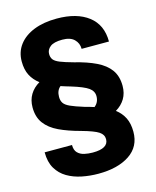

<svg xmlns="http://www.w3.org/2000/svg" viewBox="-135 -812 905 1116"><g transform="rotate(-15 318.0 -254.0)"><path d="M575.7 29.8Q575.7 119.1 504.9 166.3Q434.1 213.4 316.9 213.4Q266.1 213.4 217.8 203.6Q169.4 193.8 130.9 171.1Q92.3 148.4 69.3 109.6Q46.4 70.8 46.4 12.2H210.9Q210.9 43.5 226.6 59.3Q242.2 75.2 266.4 80.6Q290.5 85.9 316.9 85.9Q411.1 85.9 411.1 30.3Q411.1 2.9 384.8 -14.6Q358.4 -32.2 282.7 -53.2Q209 -72.8 156 -97.9Q103 -123 74.5 -161.4Q45.9 -199.7 45.9 -257.8Q45.9 -301.8 65.9 -335Q85.9 -368.2 122.6 -389.6Q89.4 -414.6 71.8 -448.7Q54.2 -482.9 54.2 -532.2Q54.2 -589.4 86.4 -631.8Q118.7 -674.3 177.2 -697.5Q235.8 -720.7 314.5 -720.7Q435.5 -720.7 504.9 -667.2Q574.2 -613.8 574.2 -513.2H409.7Q409.7 -547.4 386 -570.6Q362.3 -593.8 314.5 -593.8Q263.7 -593.8 241.5 -576.2Q219.2 -558.6 219.2 -533.2Q219.2 -512.7 229.2 -499.3Q239.3 -485.8 266.8 -474.6Q294.4 -463.4 346.2 -449.2Q421.9 -430.7 475.1 -405Q528.3 -379.4 556.2 -340.8Q584 -302.2 584 -244.1Q584 -200.2 564.5 -167.5Q544.9 -134.8 508.8 -113.3Q541.5 -88.4 558.6 -54Q575.7 -19.5 575.7 29.8ZM337.4 -183.6Q369.1 -175.3 394.5 -167Q421.9 -188.5 421.9 -225.6Q421.9 -255.9 394.5 -275.6Q367.2 -295.4 291.5 -318.4Q276.4 -322.8 262.2 -327.1Q248 -331.5 234.9 -335.9Q210.4 -315.9 210.4 -277.3Q210.4 -254.4 220.5 -239.5Q230.5 -224.6 257.8 -212.2Q285.2 -199.7 337.4 -183.6Z"/></g></svg>

Font: Vazirmatn UI FD Black
Style: Regular
Weight: 900
Designer: Saber Rastikerdar
Foundry: Saber Rastikerdar
Version: Version 33.003